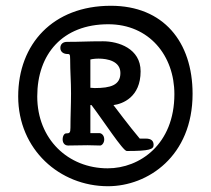

<svg xmlns="http://www.w3.org/2000/svg" viewBox="-20 -578 732 665"><path d="M647 -253C647 -433 546 -558 364 -558C164 -558 43 -426 43 -244C43 -60 187 67 354 67C492 67 647 -37 647 -253ZM584 -252C584 -78 464 5 353 5C216 5 109 -96 109 -244C109 -391 197 -494 355 -494C497 -494 584 -385 584 -252ZM297 -214C338 -160 406 -55 419 -55C499 -55 512 -61 512 -76C512 -89 505 -98 485 -98H464C430 -138 373 -214 373 -214C404 -218 467 -241 467 -331C467 -410 390 -435 337 -435C279 -435 263 -433 212 -433C199 -433 189 -426 189 -412C189 -397 202 -391 213 -391C221 -391 223 -391 223 -372C223 -330 226 -297 226 -255C226 -213 224 -177 224 -136C224 -118 221 -116 209 -116C203 -116 197 -108 197 -95C197 -84 203 -74 216 -74C235 -74 264 -75 283 -75C299 -75 310 -74 327 -74C333 -74 341 -83 341 -95C341 -110 331 -117 324 -117H293V-214ZM397 -325C397 -283 363 -273 308 -273C306 -273 294 -274 293 -274V-372C293 -372 305 -375 321 -375C353 -375 397 -366 397 -325Z"/></svg>

Font: Life Savers
Style: Bold
Weight: 700
Designer: Pablo Impallari, Rodrigo Fuenzalida, Brenda Gallo
Foundry: Pablo Impallari, Rodrigo Fuenzalida, Brenda Gallo
Version: Version 3.000